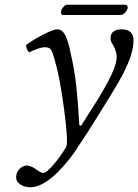

<svg xmlns="http://www.w3.org/2000/svg" viewBox="-20 -564 589 818"><path d="M198.2 -351.1Q191.9 -362.8 169.9 -362.8Q149.9 -362.8 104 -340.8Q92.8 -352.1 90.8 -372.1Q119.6 -393.6 163.3 -416.3Q207 -439 223.1 -439Q235.8 -439 244.1 -432.1Q262.2 -417 274.9 -365.2Q276.9 -359.9 278.8 -347.2Q297.4 -268.6 304.9 -199Q312.5 -129.4 317.9 -30.8L325.2 -27.8L401.9 -148.9Q450.7 -231 465.3 -270Q477.1 -300.8 477.1 -321.8Q477.1 -348.1 456.1 -381.8Q451.2 -388.2 451.2 -401.9Q451.2 -419.9 463.1 -429.4Q475.1 -439 497.1 -439Q548.8 -439 548.8 -392.1Q548.8 -368.2 541.3 -340.8Q533.7 -313.5 525.9 -295.4Q518.1 -277.3 503.9 -248Q484.4 -211.9 451.2 -157.5Q418 -103 387 -54Q356 -4.9 353 0L315.9 56.2Q300.8 81.5 278.6 109.9Q256.3 138.2 228.3 167.2Q200.2 196.3 168.5 215.1Q136.7 233.9 109.9 233.9Q99.1 233.9 86.2 230.7Q73.2 227.5 61 217.3Q48.8 207 48.8 191.9Q48.8 169.9 63.5 155.5Q78.1 141.1 95.2 141.1Q101.1 141.1 113 145.8Q125 150.4 129.9 154.8Q136.2 160.2 147.5 166.5Q158.7 172.9 165 172.9Q176.3 172.9 204.6 141.4Q232.9 109.9 262.2 62Q271.5 42 253.4 -95.9Q235.4 -233.9 212.9 -309.1Q205.6 -336.9 198.2 -351.1ZM494.1 -500H250Q243.7 -500 241.2 -504.9Q238.8 -509.8 240.2 -515.1Q241.7 -524.9 250.2 -534.4Q258.8 -543.9 267.1 -543.9H512.2Q519 -543.9 522 -539.6Q524.9 -535.2 523.9 -529.8Q521.5 -519.5 512.5 -509.8Q503.4 -500 494.1 -500Z"/></svg>

Font: Common Serif
Style: Italic
Weight: 400
Italic angle: -12°
Designer: Philipp H. Poll, Khaled Hosny
Foundry: Stefan Peev, Context Ltd.
Version: Version 1.026